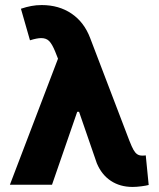

<svg xmlns="http://www.w3.org/2000/svg" viewBox="-20 -737 633 766"><path d="M366.2 -85.9 295.4 -291H288.1L187.5 0H19.5L211.4 -502.9L200.2 -531.2Q188 -561 176.3 -573Q164.6 -585 144.5 -585Q127.4 -585 99.6 -576.2L63.5 -702.1Q85.4 -709.5 105 -713.1Q124.5 -716.8 146.5 -716.8Q215.3 -716.8 265.6 -682.6Q315.9 -648.4 339.8 -585L496.1 -175.8Q505.9 -150.9 512.7 -138.9Q519.5 -127 527.6 -121.6Q535.6 -116.2 547.9 -116.2Q557.6 -116.2 561.5 -117.2L573.2 1Q562.5 3.9 543.7 6.3Q524.9 8.8 508.8 8.8Q459 8.8 422.1 -15.6Q385.3 -40 366.2 -85.9Z"/></svg>

Font: Pretendard GOV ExtraBold
Style: Regular
Weight: 800
Designer: Base glyphs from Inter by Rasmus Andersson; Hangeul glyphs from Noto Sans CJK(Source Han Sans) by Jang Soo-young and Kan
Foundry: Kil Hyung-jin
Version: Version 1.309